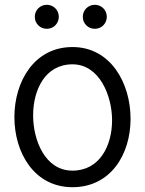

<svg xmlns="http://www.w3.org/2000/svg" viewBox="-20 -769 604 800"><path d="M282 -573C123 -573 40 -430 40 -281C40 -132 123 11 282 11C440 11 524 -124 524 -274C524 -423 441 -573 282 -573ZM282 -501C395 -501 447 -369 447 -268C447 -163 396 -58 282 -58C167 -58 118 -186 118 -288C118 -393 167 -501 282 -501ZM125 -699C125 -671 147 -649 175 -649C203 -649 225 -671 225 -699C225 -727 203 -749 175 -749C147 -749 125 -727 125 -699ZM325 -699C325 -671 347 -649 375 -649C403 -649 425 -671 425 -699C425 -727 403 -749 375 -749C347 -749 325 -727 325 -699Z"/></svg>

Font: Numismatica Pro
Style: Regular
Weight: 400
Designer: Chris Hopkins
Foundry: Edward C. D. Hopkins
Version: Version 2.19D